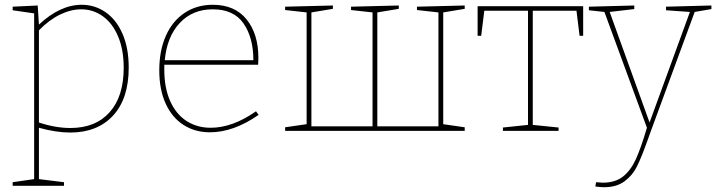

<svg xmlns="http://www.w3.org/2000/svg" viewBox="-20 -548 2999 804"><path d="M519 -265Q519 -135 453.5 -64Q388 7 274 7Q215 7 143 -13V202L248 215V230H33V215L123 202V-492L33 -505V-520L138 -525L143 -445Q232 -528 322 -528Q377 -528 422 -497Q467 -466 493 -406.5Q519 -347 519 -265ZM498 -264Q498 -340 474.5 -395.5Q451 -451 410.5 -480Q370 -509 320 -509Q277 -509 231.5 -487Q186 -465 143 -421V-35Q212 -12 275 -12Q380 -12 439 -78Q498 -144 498 -264Z M1063 -67Q958 6 859 6Q797 6 749 -24.5Q701 -55 674 -113.5Q647 -172 647 -254Q647 -336 674.5 -398Q702 -460 753 -494Q804 -528 871 -528Q963 -528 1012.5 -467Q1062 -406 1062 -305L1061 -277H668V-256Q668 -180 692.5 -125Q717 -70 761 -41.5Q805 -13 862 -13Q954 -13 1052 -82ZM670 -296H1041Q1041 -390 1000 -449.5Q959 -509 871 -509Q786 -509 732.5 -451.5Q679 -394 670 -296Z M1926 -525V-511L1836 -496V-28L1926 -15V0H1174V-15L1264 -28V-496L1174 -506V-520L1374 -525V-511L1284 -496V-19H1540V-496L1450 -506V-520L1650 -525V-511L1560 -496V-19H1816V-496L1726 -506V-520Z M1980 -398V-522H2422V-398H2407L2394 -503H2211V-25L2319 -14V0H2086V-14L2191 -25V-503H2008L1995 -398Z M2959 -525V-510L2889 -498L2704 5L2690 44Q2666 111 2647.5 148.5Q2629 186 2595.5 211Q2562 236 2509 236Q2496 236 2473 233L2476 215Q2496 217 2504 217Q2556 217 2588.5 191.5Q2621 166 2642.5 119Q2664 72 2689 -13L2511 -498L2446 -505V-520L2636 -525V-510L2533 -498L2700 -35L2869 -498L2769 -505V-520Z"/></svg>

Font: Bitter Pro Thin
Style: Regular
Weight: 250
Designer: Sol Matas, and Bitter project Authors
Foundry: Sol Matas
Version: Version 1.010